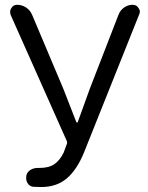

<svg xmlns="http://www.w3.org/2000/svg" viewBox="-20 -752 606 785"><path d="M148.4 12.7Q128.9 12.7 116.2 11.7Q99.6 9.8 91.8 -4.9Q86.9 -13.7 86.9 -24.4Q86.9 -29.3 87.9 -35.2Q91.8 -49.8 105 -57.6Q118.2 -65.4 133.8 -65.4Q137.7 -65.4 141.6 -65.4Q178.7 -65.4 201.2 -80.1Q223.6 -94.7 240.2 -127.9L252.9 -162.1Q255.9 -168.9 252.9 -175.8L23.4 -691.4Q21.5 -698.2 21.5 -704.1Q21.5 -711.9 26.4 -718.8Q34.2 -732.4 49.8 -732.4Q70.3 -732.4 86.9 -721.2Q103.5 -710 111.3 -691.4L238.3 -390.6L292 -252.9Q293 -251 294.9 -251Q296.9 -251 297.9 -252.9L347.7 -390.6L464.8 -692.4Q471.7 -710 487.3 -721.2Q502.9 -732.4 522.5 -732.4Q538.1 -732.4 545.9 -719.7Q551.8 -711.9 551.8 -704.1Q551.8 -698.2 548.8 -692.4L323.2 -127.9Q294.9 -58.6 253.4 -22.9Q211.9 12.7 148.4 12.7Z"/></svg>

Font: Gen Jyuu Gothic Normal
Style: Regular
Weight: 300
Designer: [Source Han Sans]
Ryoko NISHIZUKA  (kana & ideographs); Paul D. Hunt (Latin, Greek & Cyrillic); Wenlong ZHANG  (bopomofo
Version: Version 1.002.20150607